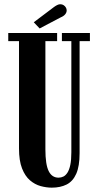

<svg xmlns="http://www.w3.org/2000/svg" viewBox="-20 -852 451 884"><path d="M218.5 12Q194 12 167.2 4.8Q140.5 -2.5 118 -21.8Q95.5 -41 81.5 -76.5Q67.5 -112 67.5 -168.5V-662.5H18V-700H243V-662.5H189V-164.5Q189 -95 204 -64.5Q219 -34 249.5 -34Q261.5 -34 272 -39.2Q282.5 -44.5 290.8 -57.5Q299 -70.5 303.8 -93.2Q308.5 -116 308.5 -151V-662.5H265V-700H394V-662.5H346.5V-147Q346.5 -86.5 331 -51.8Q315.5 -17 286.8 -2.5Q258 12 218.5 12ZM162.5 -721 135.5 -749.5 229 -820Q236.5 -825.5 243.8 -829Q251 -832.5 257.5 -832.5Q266.5 -832.5 273.2 -828Q280 -823.5 283.5 -817Q287 -811 287 -804Q287 -794.5 280 -786Q273 -777.5 259.5 -772Z"/></svg>

Font: Imbue Thin 10pt
Style: Bold
Weight: 700
Version: Version 1.102